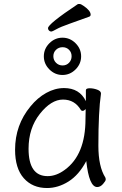

<svg xmlns="http://www.w3.org/2000/svg" viewBox="-20 -930 615 968"><path d="M430 -846Q381 -828 332.5 -811Q284 -794 264 -782.5Q244 -771 238 -771Q232 -771 227 -776Q222 -781 222 -788Q222 -809 372 -909Q374 -910 381 -910Q388 -910 402 -900Q437 -876 437 -856Q437 -849 430 -846ZM361 -712Q389 -684 389 -646Q389 -608 361 -580Q333 -552 295 -552Q257 -552 229 -580Q201 -608 201 -646Q201 -684 229 -712Q257 -740 295 -740Q333 -740 361 -712ZM295.5 -600Q315 -600 328 -613.5Q341 -627 341 -646.5Q341 -666 328 -679Q315 -692 295.5 -692Q276 -692 262.5 -679Q249 -666 249 -646.5Q249 -627 262.5 -613.5Q276 -600 295.5 -600ZM470 13Q429 13 415 -118Q378 -48 325.5 -15Q273 18 217 18Q144 18 100 -31.5Q56 -81 56 -175Q56 -300 134 -394Q169 -437 213 -461.5Q257 -486 303 -486Q381 -486 413 -420V-475Q413 -485 432 -485Q451 -485 470 -478Q489 -471 489 -459V-457Q476 -368 476 -195Q476 -90 511 -35Q513 -31 513 -24.5Q513 -18 499.5 -2.5Q486 13 470 13ZM124 -180Q124 -42 220 -42Q264 -42 307 -74Q411 -150 411 -330Q411 -355 412 -380Q403 -371 397 -371Q391 -371 388 -375Q357 -428 297.5 -428Q238 -428 181 -356Q124 -284 124 -180Z"/></svg>

Font: LXGW WenKai
Style: Regular
Weight: 400
Designer: LXGW / Fontworks Inc.
Foundry: LXGW / Fontworks Inc.
Version: Version 1.520; June 14, 2025